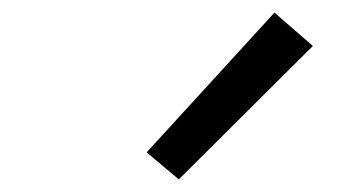

<svg xmlns="http://www.w3.org/2000/svg" viewBox="-20 -825 540 305"><path d="M264 -540 213 -583 416 -805 477 -752Z"/></svg>

Font: Iosevka Algr
Style: Italic
Weight: 400
Italic angle: -9°
Monospace: yes
Designer: Belleve Invis
Foundry: Belleve Invis
Version: Version 26.0.2; ttfautohint (v1.8.3)